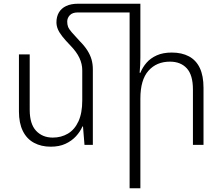

<svg xmlns="http://www.w3.org/2000/svg" viewBox="-20 -780 1199 1034"><path d="M480 -406V0H435L427 -99H424Q412 -71 389 -46Q366 -21 332.5 -5.5Q299 10 253 10Q202 10 163 -11Q124 -32 103 -74.5Q82 -117 82 -180V-487H140V-189Q140 -112 174.5 -75.5Q209 -39 264 -39Q310 -39 346 -60.5Q382 -82 402.5 -126.5Q423 -171 423 -239V-402Q423 -435 408 -467.5Q393 -500 360 -534Q332 -563 315.5 -584Q299 -605 291.5 -623Q284 -641 284 -660Q284 -690 297 -712.5Q310 -735 336 -747.5Q362 -760 402 -760H701V-713H399Q370 -713 356 -698Q342 -683 342 -664Q342 -648 346.5 -636Q351 -624 366 -606.5Q381 -589 410 -558Q435 -533 450.5 -508.5Q466 -484 473 -459.5Q480 -435 480 -406ZM736 -760V-471Q736 -449 735 -430Q734 -411 732 -388H736Q748 -418 769.5 -442.5Q791 -467 824.5 -482Q858 -497 905 -497Q959 -497 997.5 -476.5Q1036 -456 1056 -414Q1076 -372 1076 -307V0H1019V-298Q1019 -376 986 -412Q953 -448 895 -448Q823 -448 779.5 -399Q736 -350 736 -249V234H678V-760Z"/></svg>

Font: Noto Sans Armenian Light
Style: Regular
Weight: 300
Designer: Monotype Design Team
Foundry: Monotype Imaging Inc.
Version: Version 2.007